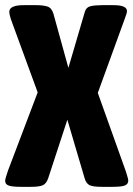

<svg xmlns="http://www.w3.org/2000/svg" viewBox="-33 -722 517 744"><path d="M49 2Q14 2 0.5 -3Q-13 -8 -13 -21Q-13 -27 -10 -36Q-7 -45 -2 -61L113 -364L9 -648Q7 -656 5 -663Q3 -670 3 -676Q3 -702 59 -702H108Q133 -702 150 -697Q167 -692 174 -669L232 -459L296 -677Q301 -694 318 -698Q335 -702 362 -702H407Q459 -702 459 -679Q459 -671 450 -648L346 -362L455 -57Q464 -29 464 -22Q464 -9 451.5 -3.5Q439 2 402 2H363Q327 2 314 -4.5Q301 -11 295 -31L228 -258L154 -32Q147 -11 133.5 -4.5Q120 2 86 2Z"/></svg>

Font: Asap Condensed ExtraBold
Style: Regular
Weight: 800
Width: 3
Designer: Pablo Cosgaya
Foundry: Omnibus-Type
Version: Version 3.001; ttfautohint (v1.8.4.7-5d5b)